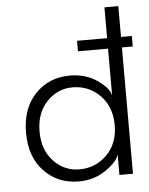

<svg xmlns="http://www.w3.org/2000/svg" viewBox="-51 -730 610 785"><g transform="rotate(-5 254.0 -338.0)"><path d="M464 0H408.5V-86Q403 -57 354 -22.5Q305 12 241.5 12Q155.5 12 99.2 -46.8Q43 -105.5 43 -205Q43 -304.5 99.2 -363.5Q155.5 -422.5 241.5 -422.5Q306.5 -422.5 354.8 -388.8Q403 -355 407 -325V-518.5H283.5V-561.5H407V-688H464V-561.5H508.5V-518.5H464ZM248 -37Q315 -37 361 -83.5Q407 -130 407 -205Q407 -280 361 -326.8Q315 -373.5 248 -373.5Q186.5 -373.5 142.5 -327Q98.5 -280.5 98.5 -205Q98.5 -129.5 142.2 -83.2Q186 -37 248 -37Z"/></g></svg>

Font: League Spartan Light
Style: Regular
Weight: 277
Foundry: The League of Moveable Type
Version: Version 2.002